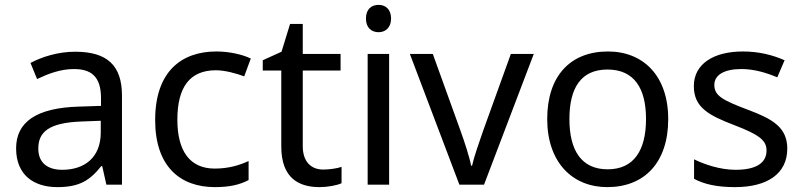

<svg xmlns="http://www.w3.org/2000/svg" viewBox="-20 -757 3292 787"><path d="M288 -545C218 -545 152 -524 105 -499L132 -433C176 -454 227 -474 283 -474C353 -474 394 -444 394 -355V-323L303 -320C128 -315 46 -256 46 -149C46 -40 118 10 215 10C305 10 348 -17 395 -76H399L416 0H480V-365C480 -490 418 -545 288 -545ZM314 -259 393 -262V-214C393 -110 325 -61 235 -61C177 -61 137 -88 137 -148C137 -216 180 -254 314 -259Z M861 10C922 10 963 0 999 -19V-97C962 -80 918 -66 860 -66C759 -66 707 -137 707 -266C707 -400 758 -469 865 -469C902 -469 949 -456 981 -444L1008 -517C976 -533 921 -546 867 -546C723 -546 616 -463 616 -265C616 -75 718 10 861 10Z M1305 -62C1256 -62 1221 -93 1221 -158V-468H1376V-536H1221V-659H1169L1134 -545L1057 -510V-468H1133V-156C1133 -26 1206 10 1290 10C1322 10 1361 3 1380 -6V-73C1363 -67 1331 -62 1305 -62Z M1532 -737C1503 -737 1480 -720 1480 -681C1480 -643 1503 -625 1532 -625C1559 -625 1583 -643 1583 -681C1583 -720 1559 -737 1532 -737ZM1575 -536H1487V0H1575Z M1863 0H1964L2168 -536H2074L1960 -220C1945 -177 1922 -111 1915 -78H1911C1905 -111 1884 -176 1868 -220L1754 -536H1660Z M2719 -269C2719 -446 2617 -546 2472 -546C2318 -546 2223 -446 2223 -269C2223 -91 2327 10 2469 10C2622 10 2719 -91 2719 -269ZM2314 -269C2314 -396 2361 -472 2470 -472C2579 -472 2628 -396 2628 -269C2628 -142 2579 -63 2471 -63C2362 -63 2314 -142 2314 -269Z M3207 -148C3207 -234 3148 -269 3046 -307C2943 -346 2908 -364 2908 -409C2908 -449 2947 -474 3019 -474C3071 -474 3121 -459 3166 -440L3196 -510C3146 -532 3090 -546 3025 -546C2905 -546 2824 -495 2824 -404C2824 -316 2886 -284 2990 -244C3095 -204 3122 -180 3122 -140C3122 -92 3084 -61 2995 -61C2932 -61 2867 -83 2825 -104V-24C2866 -2 2918 10 2993 10C3124 10 3207 -44 3207 -148Z"/></svg>

Font: Noto Sans Mahajani
Style: Regular
Weight: 400
Designer: Monotype Design Team
Foundry: Monotype Imaging Inc.
Version: Version 2.003